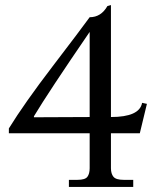

<svg xmlns="http://www.w3.org/2000/svg" viewBox="-20 -738 630 758"><path d="M334 -276V-612Q171 -374 114 -279V-275ZM506 0H252V-28H286Q316 -28 325 -40Q334 -52 334 -74V-212H15V-231Q76 -330 188 -476.5Q300 -623 334 -670Q379 -670 404 -714L418 -718V-276Q531 -276 541 -332L560 -328L532 -212H418V-74Q418 -52 428 -40Q438 -28 468 -28H506Z"/></svg>

Font: Montaga
Style: Regular
Weight: 400
Designer: Alejandra Rodriguez
Foundry: Alejandra Rodriguez
Version: Version 1.001